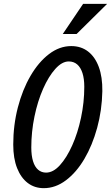

<svg xmlns="http://www.w3.org/2000/svg" viewBox="-20 -970 578 1000"><path d="M208 10Q160 10 124.5 -17Q89 -44 69 -94.5Q49 -145 49 -217Q49 -318 73 -410.5Q97 -503 139 -575Q181 -647 235.5 -688.5Q290 -730 351 -730Q402 -730 438.5 -702Q475 -674 494.5 -621.5Q514 -569 513 -495Q511 -395 486 -304Q461 -213 419.5 -142.5Q378 -72 323.5 -31Q269 10 208 10ZM220 -71Q257 -71 292 -109.5Q327 -148 356 -212.5Q385 -277 402 -357Q419 -437 419 -518Q419 -560 409.5 -589.5Q400 -619 382 -634.5Q364 -650 338 -650Q303 -650 268 -611Q233 -572 204.5 -507.5Q176 -443 159.5 -363Q143 -283 143 -202Q143 -160 152 -130.5Q161 -101 178.5 -86Q196 -71 220 -71ZM379 -793H307L413 -950H538Z"/></svg>

Font: Instrument Sans Condensed Medium
Style: Italic
Weight: 500
Width: 3
Italic angle: -13°
Designer: Rodrigo Fuenzalida
Foundry: fragTYPE
Version: Version 1.000;gftools[0.9.28]